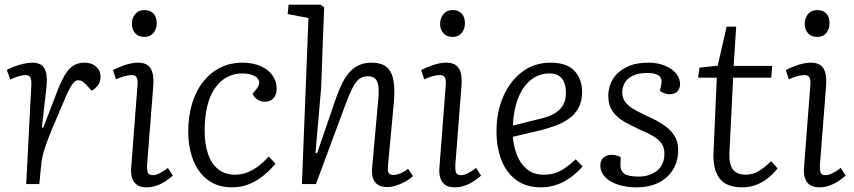

<svg xmlns="http://www.w3.org/2000/svg" viewBox="-20 -787 3651 821"><path d="M114 -424Q115 -444 110 -455Q105 -466 87 -466Q77 -466 61.5 -461.5Q46 -457 24 -447L9 -488Q20 -494 39 -501.5Q58 -509 79 -514Q100 -519 117 -519Q157 -519 170.5 -493.5Q184 -468 179 -417L159 -241H165L228 -405Q244 -445 260 -470.5Q276 -496 295.5 -507.5Q315 -519 340 -519Q363 -519 378 -511Q393 -503 401.5 -489.5Q410 -476 410 -458Q410 -439 399.5 -423.5Q389 -408 372 -399L349 -424Q339 -435 331.5 -439.5Q324 -444 315 -444Q309 -444 303.5 -441Q298 -438 292 -430.5Q286 -423 278.5 -409.5Q271 -396 261 -373Q226 -292 205.5 -242.5Q185 -193 175 -163.5Q165 -134 161 -114Q157 -94 155 -70L148 0H92Z M568 -423Q570 -445 564.5 -455.5Q559 -466 543 -466Q529 -466 513 -461.5Q497 -457 476 -448L463 -487Q482 -498 513 -508.5Q544 -519 571 -519Q598 -519 613 -507Q628 -495 633 -472Q638 -449 635 -415L609 -82Q608 -58 612.5 -48Q617 -38 632 -38Q646 -38 661.5 -45.5Q677 -53 698 -69L719 -36Q708 -26 690.5 -14Q673 -2 651.5 6Q630 14 606 14Q578 14 563 1.5Q548 -11 543.5 -30.5Q539 -50 541 -71ZM544 -685Q544 -710 558.5 -727Q573 -744 597 -744Q614 -744 626 -737Q638 -730 644 -717.5Q650 -705 650 -687Q650 -663 636 -646Q622 -629 597 -629Q573 -629 558.5 -644.5Q544 -660 544 -685Z M1016 -519Q1061 -519 1094 -504.5Q1127 -490 1145 -465Q1163 -440 1163 -407Q1163 -382 1149.5 -367Q1136 -352 1112 -352Q1094 -352 1080.5 -361.5Q1067 -371 1060 -386L1075 -404Q1092 -425 1087.5 -440.5Q1083 -456 1063.5 -464.5Q1044 -473 1015 -473Q980 -473 950.5 -457Q921 -441 899.5 -410.5Q878 -380 866.5 -334Q855 -288 855 -228Q855 -170 870 -127.5Q885 -85 914 -62.5Q943 -40 985 -40Q1009 -40 1032.5 -48Q1056 -56 1080.5 -73.5Q1105 -91 1129 -118L1158 -87Q1144 -70 1125 -52Q1106 -34 1083 -19Q1060 -4 1032 5Q1004 14 972 14Q910 14 868 -18Q826 -50 805.5 -104Q785 -158 785 -225Q785 -290 801.5 -344.5Q818 -399 849 -438Q880 -477 922.5 -498Q965 -519 1016 -519Z M1746 -34Q1738 -26 1725.5 -18Q1713 -10 1698 -3Q1683 4 1667 8.5Q1651 13 1636 13Q1610 13 1595 2.5Q1580 -8 1574.5 -26Q1569 -44 1571 -67L1597 -357Q1603 -417 1592.5 -439Q1582 -461 1554 -461Q1531 -461 1515.5 -449Q1500 -437 1486.5 -409.5Q1473 -382 1455 -334L1331 0H1271L1299 -710L1210 -727L1214 -767H1351L1366 -756L1353 -409L1329 -133L1336 -132L1417 -368Q1430 -405 1444.5 -433.5Q1459 -462 1477 -481Q1495 -500 1517.5 -509.5Q1540 -519 1568 -519Q1613 -519 1635 -498.5Q1657 -478 1663 -439.5Q1669 -401 1664 -348L1639 -79Q1637 -56 1642 -47.5Q1647 -39 1662 -39Q1677 -39 1693 -46Q1709 -53 1725 -65Z M1886 -423Q1888 -445 1882.5 -455.5Q1877 -466 1861 -466Q1847 -466 1831 -461.5Q1815 -457 1794 -448L1781 -487Q1800 -498 1831 -508.5Q1862 -519 1889 -519Q1916 -519 1931 -507Q1946 -495 1951 -472Q1956 -449 1953 -415L1927 -82Q1926 -58 1930.5 -48Q1935 -38 1950 -38Q1964 -38 1979.5 -45.5Q1995 -53 2016 -69L2037 -36Q2026 -26 2008.5 -14Q1991 -2 1969.5 6Q1948 14 1924 14Q1896 14 1881 1.5Q1866 -11 1861.5 -30.5Q1857 -50 1859 -71ZM1862 -685Q1862 -710 1876.5 -727Q1891 -744 1915 -744Q1932 -744 1944 -737Q1956 -730 1962 -717.5Q1968 -705 1968 -687Q1968 -663 1954 -646Q1940 -629 1915 -629Q1891 -629 1876.5 -644.5Q1862 -660 1862 -685Z M2334 -519Q2404 -519 2436.5 -484Q2469 -449 2469 -394Q2469 -353 2453.5 -325Q2438 -297 2412 -279Q2386 -261 2356 -250Q2326 -239 2296 -231L2173 -202Q2176 -163 2190 -125.5Q2204 -88 2232.5 -64Q2261 -40 2306 -40Q2329 -40 2350.5 -46Q2372 -52 2394 -67Q2416 -82 2442 -106L2471 -75Q2459 -61 2441.5 -45.5Q2424 -30 2402 -16.5Q2380 -3 2352.5 5.5Q2325 14 2292 14Q2229 14 2186.5 -18Q2144 -50 2123.5 -104Q2103 -158 2103 -225Q2103 -308 2132 -374.5Q2161 -441 2213 -480Q2265 -519 2334 -519ZM2400 -391Q2400 -412 2394 -430.5Q2388 -449 2372.5 -461Q2357 -473 2330 -473Q2284 -473 2249.5 -445Q2215 -417 2195.5 -367Q2176 -317 2173 -250L2293 -280Q2328 -288 2351.5 -302Q2375 -316 2387.5 -337.5Q2400 -359 2400 -391Z M2711 -32Q2758 -32 2789.5 -57Q2821 -82 2821 -131Q2821 -158 2807.5 -175.5Q2794 -193 2769.5 -207Q2745 -221 2713 -234Q2681 -249 2650.5 -266Q2620 -283 2600.5 -309.5Q2581 -336 2581 -378Q2581 -400 2589.5 -425Q2598 -450 2618 -471Q2638 -492 2671 -505.5Q2704 -519 2753 -519Q2792 -519 2822.5 -506.5Q2853 -494 2870.5 -473.5Q2888 -453 2888 -428Q2888 -407 2876 -395.5Q2864 -384 2844 -384Q2831 -384 2820 -388.5Q2809 -393 2802 -398L2808 -429Q2813 -449 2799 -462Q2785 -475 2748 -475Q2709 -475 2685 -463Q2661 -451 2651 -432Q2641 -413 2641 -391Q2641 -368 2653.5 -351Q2666 -334 2688.5 -321Q2711 -308 2740 -294Q2766 -283 2790.5 -269.5Q2815 -256 2835.5 -239Q2856 -222 2868 -199Q2880 -176 2880 -145Q2880 -100 2859 -64Q2838 -28 2798.5 -7Q2759 14 2701 14Q2656 14 2621 2Q2586 -10 2566.5 -31Q2547 -52 2547 -78Q2547 -103 2561.5 -114Q2576 -125 2595 -125Q2606 -125 2616.5 -122Q2627 -119 2634 -115L2633 -84Q2632 -57 2649 -44.5Q2666 -32 2711 -32Z M2971 -498 3049 -506 3087 -673H3128L3117 -505H3282L3278 -455H3115L3099 -132Q3097 -85 3114 -62.5Q3131 -40 3169 -40Q3199 -40 3226 -56.5Q3253 -73 3277 -98L3305 -67Q3288 -45 3264.5 -26Q3241 -7 3213.5 3.5Q3186 14 3155 14Q3085 14 3056.5 -24.5Q3028 -63 3031 -133L3045 -455H2965Z M3445 -423Q3447 -445 3441.5 -455.5Q3436 -466 3420 -466Q3406 -466 3390 -461.5Q3374 -457 3353 -448L3340 -487Q3359 -498 3390 -508.5Q3421 -519 3448 -519Q3475 -519 3490 -507Q3505 -495 3510 -472Q3515 -449 3512 -415L3486 -82Q3485 -58 3489.5 -48Q3494 -38 3509 -38Q3523 -38 3538.5 -45.5Q3554 -53 3575 -69L3596 -36Q3585 -26 3567.5 -14Q3550 -2 3528.5 6Q3507 14 3483 14Q3455 14 3440 1.5Q3425 -11 3420.5 -30.5Q3416 -50 3418 -71ZM3421 -685Q3421 -710 3435.5 -727Q3450 -744 3474 -744Q3491 -744 3503 -737Q3515 -730 3521 -717.5Q3527 -705 3527 -687Q3527 -663 3513 -646Q3499 -629 3474 -629Q3450 -629 3435.5 -644.5Q3421 -660 3421 -685Z"/></svg>

Font: Literata Light
Style: Italic
Weight: 300
Italic angle: -2°
Designer: Latin by Veronika Burian and Jose Scaglione. Greek by Irene Vlachou. Cyrillic by Vera Evstafieva
Foundry: TypeTogether
Version: Version 3.103;gftools[0.9.29]